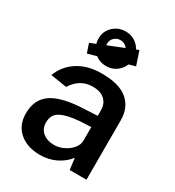

<svg xmlns="http://www.w3.org/2000/svg" viewBox="-193 -916 949 1040"><g transform="rotate(30 282.0 -396.0)"><path d="M88 -32C120.7 -4 163.3 10 216 10C252 10 284.8 2.8 314.5 -11.5C344.2 -25.8 369 -45.7 389 -71L398 0H503V-371C503 -424.3 485.5 -465.8 450.5 -495.5C415.5 -525.2 361.3 -540 288 -540C230 -540 180.8 -527.2 140.5 -501.5C100.2 -475.8 71.7 -440.7 55 -396L156 -380C186.7 -429.3 228.7 -454 282 -454C314 -454 338.8 -446 356.5 -430C374.2 -414 383 -391.7 383 -363V-330L304 -326C211.3 -322.7 144 -306.8 102 -278.5C60 -250.2 39 -206.7 39 -148C39 -98.7 55.3 -60 88 -32ZM316 -89.5C296 -79.8 276 -75 256 -75C227.3 -75 203.8 -82.5 185.5 -97.5C167.2 -112.5 158 -133.3 158 -160C158 -193.3 171.3 -216.8 198 -230.5C224.7 -244.2 264.7 -253 318 -257L383 -260V-175C383 -158.3 376.8 -142.3 364.5 -127C352.2 -111.7 336 -99.2 316 -89.5ZM429 -666 400 -752 144 -649 163 -593ZM363.5 -617.5C384.5 -638.5 395 -664.3 395 -695C395 -725 384.5 -750.3 363.5 -771C342.5 -791.7 316.7 -802 286 -802C256 -802 230.3 -791.8 209 -771.5C187.7 -751.2 177 -726.3 177 -697C177 -665.7 187.5 -639.3 208.5 -618C229.5 -596.7 255.3 -586 286 -586C316.7 -586 342.5 -596.5 363.5 -617.5ZM323 -732C333 -722 338 -709.3 338 -694C338 -680 332.8 -667.7 322.5 -657C312.2 -646.3 299.7 -641 285 -641C271 -641 258.5 -646.3 247.5 -657C236.5 -667.7 231 -680 231 -694C231 -709.3 236.3 -722 247 -732C257.7 -742 270.3 -747 285 -747C300.3 -747 313 -742 323 -732Z"/></g></svg>

Font: Morrison SemiBold
Style: Regular
Weight: 600
Designer: Pablo Impallari, Rodrigo Fuenzalida (Modified by Dan O. Williams)
Version: Version 0.030; ttfautohint (v1.8.1)